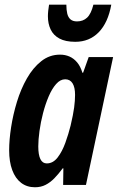

<svg xmlns="http://www.w3.org/2000/svg" viewBox="-20 -788 502 818"><path d="M128.9 9.8Q94.7 9.8 70.1 -9Q45.4 -27.8 32.2 -63.2Q19 -98.6 19 -147.9Q19 -191.9 27.3 -245.8Q35.6 -299.8 52.2 -354.2Q68.8 -408.7 94.7 -454.1Q120.6 -499.5 155.8 -527.3Q190.9 -555.2 235.8 -555.2Q257.8 -555.2 276.1 -547.1Q294.4 -539.1 308.6 -522.2Q322.8 -505.4 331.1 -478H334L357.9 -544.9H461.9L346.2 0H249L250 -70.8H247.1Q229.5 -46.9 211.9 -28.8Q194.3 -10.7 174.3 -0.5Q154.3 9.8 128.9 9.8ZM179.2 -91.8Q206.1 -91.8 225.6 -117.2Q245.1 -142.6 258.5 -179.9Q272 -217.3 280.8 -252.9Q292 -300.3 295.9 -330.1Q299.8 -359.9 299.8 -383.8Q299.8 -416 289.1 -433.1Q278.3 -450.2 257.8 -450.2Q236.8 -450.2 219 -429.9Q201.2 -409.7 187.3 -377Q173.3 -344.2 163.3 -305.7Q153.3 -267.1 148.2 -229.7Q143.1 -192.4 143.1 -164.1Q143.1 -128.4 152.1 -110.1Q161.1 -91.8 179.2 -91.8ZM300.8 -609.9Q258.8 -609.9 233.2 -623.8Q207.5 -637.7 195.8 -662.4Q184.1 -687 184.1 -718.8Q184.1 -730 185.5 -742.7Q187 -755.4 189 -768.1H262.7Q262.7 -745.6 266.6 -729.7Q270.5 -713.9 280.5 -705.3Q290.5 -696.8 308.1 -696.8Q334 -696.8 351.1 -712.9Q368.2 -729 377.9 -768.1H454.1Q440.4 -691.4 400.6 -650.6Q360.8 -609.9 300.8 -609.9Z"/></svg>

Font: Open Sans Condensed
Style: Italic
Weight: 400
Width: 3
Italic angle: -12°
Designer: Monotype Design Team
Foundry: Monotype Imaging Inc.
Version: Version 3.000